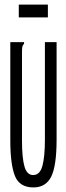

<svg xmlns="http://www.w3.org/2000/svg" viewBox="-20 -807 290 838"><path d="M126 11Q65 11 45 -39.5Q25 -90 25 -195V-623H85V-616Q79 -610 77.5 -603Q76 -596 76 -579V-194Q76 -117 87 -79.5Q98 -42 126 -43Q155 -44 165.5 -84.5Q176 -125 176 -197V-623H227V-198Q227 -83 203.5 -36Q180 11 126 11ZM62 -731V-787H189V-731Z"/></svg>

Font: Inconsolata UltraCondensed
Style: Regular
Weight: 400
Width: 1
Monospace: yes
Designer: Raph Levien, Cyreal, Brenton Simpson
Foundry: Raph Levien, Cyreal, Google
Version: Version 3.000; ttfautohint (v1.8.2.53-6de2)